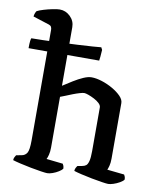

<svg xmlns="http://www.w3.org/2000/svg" viewBox="-88 -870 783 940"><g transform="rotate(10 303.5 -400.0)"><path d="M15 -587Q15 -611 16.5 -622.5Q18 -634 20 -637Q40 -637 78 -638Q116 -639 161 -641Q206 -643 248.5 -645Q291 -647 323 -649.5Q355 -652 365 -653L371 -641Q370 -619 368.5 -606.5Q367 -594 366 -587ZM211 0Q203 0 179.5 -3.5Q156 -7 127.5 -12.5Q99 -18 73.5 -24Q48 -30 36 -34Q36 -42 39.5 -49Q43 -56 46 -60L73 -65Q90 -68 99 -82.5Q108 -97 108 -145V-694Q108 -702 105 -708.5Q102 -715 93 -718L12 -744Q13 -754 16.5 -762Q20 -770 22 -772Q33 -778 54.5 -784.5Q76 -791 98.5 -795.5Q121 -800 133 -800Q163 -800 185.5 -778Q208 -756 208 -725V-434Q231 -449 256 -464.5Q281 -480 304 -490Q327 -500 344 -500Q367 -500 395.5 -491Q424 -482 450 -467Q476 -452 492.5 -435Q509 -418 509 -401V-125Q509 -103 505 -88.5Q501 -74 498 -68L583 -59Q585 -56 587.5 -50Q590 -44 590 -35Q585 -27 570 -18.5Q555 -10 539.5 -5Q524 0 514 0Q506 0 483 -3.5Q460 -7 431 -12.5Q402 -18 377 -24Q352 -30 340 -34Q340 -42 343.5 -49Q347 -56 350 -60L376 -65Q386 -67 393 -72.5Q400 -78 404.5 -94.5Q409 -111 409 -145V-362Q409 -372 398.5 -382Q388 -392 372.5 -400Q357 -408 343 -413Q329 -418 322 -418Q315 -418 299.5 -413.5Q284 -409 266 -402Q248 -395 232.5 -388.5Q217 -382 208 -379V-127Q208 -106 204 -90.5Q200 -75 196 -68L278 -59Q280 -56 282.5 -50Q285 -44 285 -35Q280 -28 266.5 -19.5Q253 -11 237.5 -5.5Q222 0 211 0Z"/></g></svg>

Font: Texturina Medium 12pt Medium
Style: Regular
Weight: 500
Version: Version 1.002